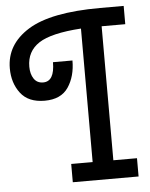

<svg xmlns="http://www.w3.org/2000/svg" viewBox="-51 -743 612 785"><g transform="rotate(-5 255.0 -350.0)"><path d="M389 -625V-75H486V0H216V-75H304V-623Q181 -615 130.5 -582Q80 -549 80 -486Q80 -456 93 -436.5Q106 -417 131 -417Q178 -417 178 -496H258Q258 -431 228 -386.5Q198 -342 131 -342Q64 -342 32 -384Q0 -426 0 -486Q0 -584 93 -642Q186 -700 389 -700H486V-625Z"/></g></svg>

Font: Cherry Swash
Style: Regular
Weight: 400
Designer: Kasatkina Nataliya
Foundry: Nataliya Kasatkina
Version: Version 1.001